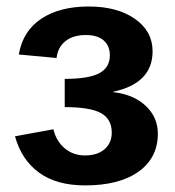

<svg xmlns="http://www.w3.org/2000/svg" viewBox="-20 -558 537 588"><path d="M240.7 9.8Q153.3 9.8 99.6 -29.3Q45.9 -68.4 25.9 -140.6L143.6 -162.1Q151.9 -126 178 -104Q204.1 -82 239.7 -82Q278.8 -82 300.5 -101.3Q322.3 -120.6 322.3 -151.9Q322.3 -192.9 289.6 -211.4Q256.8 -230 178.2 -230V-316.4Q251.5 -316.4 283.9 -333.7Q316.4 -351.1 316.4 -388.7Q316.4 -418 297.4 -434.3Q278.3 -450.7 243.2 -450.7Q203.1 -450.7 179.9 -431.6Q156.7 -412.6 153.3 -380.4L37.6 -391.1Q49.8 -462.9 106.2 -500.5Q162.6 -538.1 251.5 -538.1Q339.4 -538.1 393.3 -500.2Q447.3 -462.4 447.3 -400.9Q447.3 -302.7 326.2 -276.9V-275.9Q388.7 -269 426 -234.1Q463.4 -199.2 463.4 -148.4Q463.4 -74.7 404.5 -32.5Q345.7 9.8 240.7 9.8Z"/></svg>

Font: Arimo
Style: Bold
Weight: 700
Designer: Steve Matteson
Foundry: Monotype Imaging Inc.
Version: Version 1.33